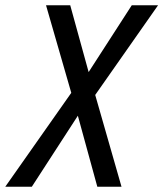

<svg xmlns="http://www.w3.org/2000/svg" viewBox="-62 -710 621 730"><path d="M-42 0 209 -357 113 -690H205L275 -436L439 -690H539L300 -349L400 0H308L234 -270L59 0Z"/></svg>

Font: Radio Canada Condensed
Style: Italic
Weight: 400
Width: 3
Italic angle: -12°
Designer: Charles Daoud, Etienne Aubert Bonn, Alexandre Saumier Demers, Jacques Le Bailly
Foundry: Radio-Canada
Version: Version 2.104; ttfautohint (v1.8.4.7-5d5b);gftools[0.9.28.de